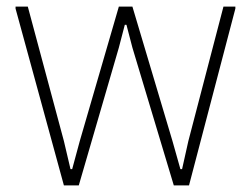

<svg xmlns="http://www.w3.org/2000/svg" viewBox="-20 -560 760 580"><path d="M27 -534V-540H64L173 -134L193 -49H198L221 -134L339 -540H380L501 -134L525 -49H530L549 -134L655 -540H691V-534L551 0H505L380 -416L362 -485H357L339 -416L218 0H173Z"/></svg>

Font: Encode Sans Narrow
Style: Thin
Weight: 250
Designer: Pablo Impallari, Andres Torresi
Foundry: Pablo Impallari, Andres Torresi
Version: Version 1.000; ttfautohint (v1.00) -l 8 -r 50 -G 200 -x 14 -